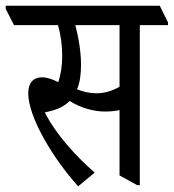

<svg xmlns="http://www.w3.org/2000/svg" viewBox="-56 -643 609 673"><path d="M218 10 276 -38C215 -91 143 -167 101 -249C111 -251 123 -254 130 -256C154 -263 173 -274 188 -289C225 -266 270 -252 312 -252C331 -252 348 -254 363 -257V-28L425 6H434V-555H533V-564L504 -623H-36V-612L-7 -555H147C157 -522 162 -485 162 -446C162 -412 157 -380 148 -355C127 -366 108 -372 91 -372C61 -372 43 -353 43 -316C43 -234 127 -91 218 10ZM228 -416C228 -460 220 -510 208 -555H363V-339C339 -325 312 -316 282 -316C259 -316 236 -321 214 -330C224 -353 228 -382 228 -416Z"/></svg>

Font: Noto Serif Devanagari ExtraCondensed
Style: Regular
Weight: 400
Width: 2
Designer: Universal Thirst, Indian Type Foundry and the Monotype Design Team
Foundry: Monotype Imaging Inc.
Version: Version 2.004